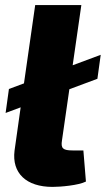

<svg xmlns="http://www.w3.org/2000/svg" viewBox="-20 -720 415 753"><path d="M252 -370 362 -411 375 -505 265 -464 299 -700H118L74 -393L15 -371L2 -277L61 -299L37 -129C26 -41 83 13 186 13C217 13 288 7 317 -8L307 -130H265C227 -130 218 -138 223 -169Z"/></svg>

Font: Exo 2 Extra Bold
Style: Italic
Weight: 800
Italic angle: -8°
Designer: Natanael Gama
Version: Version 1.001;PS 001.001;hotconv 1.0.88;makeotf.lib2.5.64775